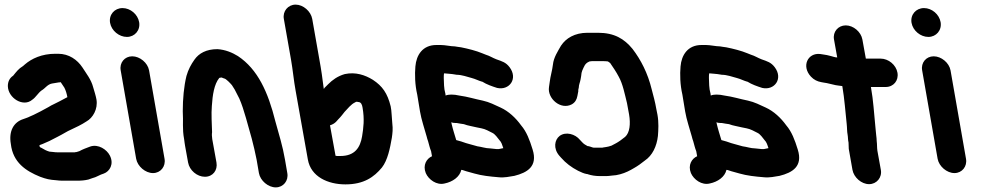

<svg xmlns="http://www.w3.org/2000/svg" viewBox="-20 -755 4267 832"><path d="M14 -382C14 -402 22 -417 37 -427C51 -444 60 -457 80 -469C84 -472 86 -474 88 -476C117 -501 161 -522 220 -522H232C279 -522 315 -496 337 -463C354 -436 375 -411 384 -376C388 -362 395 -341 398 -324C405 -282 382 -244 355 -229C334 -215 309 -203 285 -192C271 -186 258 -177 246 -171L229 -162C216 -155 206 -150 194 -144L178 -137C171 -134 161 -129 151 -126L152 -119C154 -117 156 -115 160 -114C169 -108 183 -101 194 -98L214 -96C219 -95 224 -95 229 -95H304C307 -96 309 -96 311 -96L324 -100C338 -108 355 -114 371 -120C406 -132 443 -107 456 -81C475 -44 455 -12 430 -3C412 2 398 13 380 17L363 23C346 27 332 28 311 28H249C240 28 232 27 223 26C195 24 181 21 154 11C92 -14 36 -51 27 -131C17 -188 40 -226 81 -239C89 -242 102 -246 109 -250L125 -257C136 -263 144 -266 155 -272L190 -291C198 -296 205 -300 214 -304L238 -316C249 -322 261 -328 272 -334C269 -350 265 -363 259 -375L243 -399C241 -398 238 -398 235 -398C224 -396 216 -395 205 -393C185 -389 176 -372 160 -363C145 -352 135 -333 120 -323C81 -289 15 -330 14 -382Z M626 -450 693 -67C699 -34 676 -5 643 -5C610 -5 576 -34 570 -67L503 -450C497 -483 520 -511 553 -511C586 -511 620 -483 626 -450ZM583 -659C589 -624 564 -595 530 -595C496 -595 463 -622 457 -656C451 -691 476 -720 511 -720C545 -720 577 -693 583 -659Z M1102 -5 1092 -63C1087 -89 1078 -128 1071 -154C1055 -208 1038 -281 1017 -328L997 -367C991 -376 988 -382 985 -386C980 -392 959 -415 951 -415C947 -416 944 -418 941 -419C939 -419 936 -419 933 -418C932 -418 931 -418 930 -417C908 -390 901 -343 898 -296C895 -262 898 -216 899 -182C896 -165 902 -139 905 -123L918 -51C924 -17 902 11 868 11C834 11 801 -17 795 -51L782 -123C781 -131 779 -140 778 -151C769 -199 775 -227 772 -273C772 -327 777 -381 788 -426C796 -454 808 -476 823 -497C842 -524 874 -542 922 -542C956 -540 987 -527 1011 -512C1097 -455 1142 -355 1173 -230C1189 -172 1205 -122 1215 -63L1225 -5C1231 28 1208 57 1175 57C1142 57 1108 28 1102 -5Z M1532 -313C1530 -314 1526 -314 1523 -314L1520 -312C1500 -303 1487 -284 1473 -270L1462 -256C1458 -251 1452 -244 1445 -237L1436 -227C1429 -220 1420 -215 1410 -212L1434 -80C1436 -80 1438 -80 1439 -79H1455C1518 -79 1541 -116 1549 -164C1555 -201 1560 -238 1551 -289C1549 -301 1545 -313 1532 -313ZM1241 -497 1210 -673C1204 -706 1228 -735 1261 -735C1294 -735 1327 -706 1333 -673L1364 -497C1372 -454 1378 -411 1383 -370C1385 -371 1386 -373 1386 -374L1402 -390C1421 -409 1443 -425 1474 -434C1521 -444 1562 -430 1596 -409C1637 -382 1659 -351 1673 -294C1677 -278 1678 -236 1680 -220C1683 -196 1681 -179 1678 -158C1670 -112 1660 -61 1635 -29C1601 12 1557 44 1477 44C1401 44 1327 11 1314 -64L1261 -362C1253 -405 1249 -452 1241 -497Z M1907 -437H1904C1903 -430 1903 -424 1903 -417C1904 -396 1903 -373 1910 -349L1911 -341C1918 -344 1926 -345 1933 -345H1939C1947 -345 1957 -344 1970 -341C2007 -336 2037 -326 2072 -319C2100 -313 2125 -300 2149 -289C2184 -273 2215 -244 2238 -212C2262 -184 2275 -149 2288 -107C2311 -34 2265 -7 2209 7C2189 10 2166 16 2140 13C2103 10 2067 6 2036 -3L2000 -13C1995 -14 1985 -19 1979 -19C1972 12 1941 33 1907 40C1872 49 1837 23 1825 -5C1811 -40 1829 -68 1852 -78L1848 -100C1845 -107 1843 -114 1841 -121L1835 -143C1832 -150 1831 -156 1829 -163C1820 -196 1806 -236 1800 -272L1788 -345C1778 -388 1777 -433 1780 -467C1784 -516 1811 -560 1871 -560H1890C1909 -560 1933 -554 1951 -554C1959 -553 1967 -551 1978 -550C2008 -544 2044 -535 2070 -524L2085 -518C2102 -513 2115 -504 2131 -498C2156 -489 2172 -485 2188 -464C2226 -414 2187 -362 2134 -374C2112 -381 2089 -389 2070 -401H2069C2054 -405 2040 -413 2024 -417C2005 -422 1981 -431 1959 -431C1952 -432 1946 -433 1940 -434C1935 -434 1914 -437 1907 -437ZM1935 -225C1936 -223 1937 -221 1937 -218C1943 -192 1950 -172 1957 -148C1973 -144 1985 -140 1999 -135L2013 -131C2017 -130 2027 -127 2031 -126L2049 -121C2066 -119 2085 -112 2103 -112C2112 -111 2121 -110 2132 -109H2141C2148 -110 2155 -112 2161 -113C2156 -128 2153 -139 2144 -148C2137 -157 2125 -174 2114 -179C2100 -186 2083 -196 2066 -199L2046 -203C2027 -208 2008 -210 1990 -217C1984 -218 1967 -220 1959 -222H1954C1947 -222 1941 -223 1935 -225Z M2548 -116H2549C2551 -115 2553 -115 2556 -115H2586C2589 -115 2591 -115 2594 -116L2607 -118L2617 -120L2630 -124C2645 -132 2654 -136 2668 -146L2689 -162C2709 -180 2713 -218 2706 -259L2697 -308C2687 -348 2679 -391 2661 -423C2650 -444 2637 -463 2624 -482C2620 -485 2617 -487 2614 -489H2612C2605 -490 2599 -490 2593 -490H2548C2544 -490 2540 -490 2537 -489C2536 -489 2534 -489 2533 -488C2514 -480 2511 -466 2503 -449L2500 -439C2499 -430 2498 -421 2496 -412C2494 -399 2488 -388 2488 -375C2487 -370 2485 -365 2486 -360L2482 -339C2479 -323 2472 -311 2458 -303C2410 -277 2351 -328 2359 -378L2362 -399C2365 -425 2373 -449 2376 -475C2379 -506 2398 -534 2411 -557C2432 -589 2470 -613 2526 -613H2571C2642 -613 2685 -587 2721 -543C2757 -496 2787 -438 2804 -368C2811 -341 2819 -313 2824 -283L2829 -258C2835 -225 2833 -191 2831 -166C2826 -121 2807 -81 2774 -59C2762 -49 2741 -34 2728 -27L2714 -19C2696 -9 2674 0 2650 4L2630 6C2622 7 2615 8 2608 8H2578C2560 8 2542 5 2527 0C2526 -1 2524 -1 2522 -1C2511 -3 2499 -8 2485 -15C2456 -30 2432 -48 2411 -72L2403 -81C2377 -112 2383 -149 2405 -166C2432 -186 2473 -174 2493 -149C2500 -142 2506 -134 2514 -129L2526 -122C2532 -122 2542 -118 2548 -116Z M3056 -437H3053C3052 -430 3052 -424 3052 -417C3053 -396 3052 -373 3059 -349L3060 -341C3067 -344 3075 -345 3082 -345H3088C3096 -345 3106 -344 3119 -341C3156 -336 3186 -326 3221 -319C3249 -313 3274 -300 3298 -289C3333 -273 3364 -244 3387 -212C3411 -184 3424 -149 3437 -107C3460 -34 3414 -7 3358 7C3338 10 3315 16 3289 13C3252 10 3216 6 3185 -3L3149 -13C3144 -14 3134 -19 3128 -19C3121 12 3090 33 3056 40C3021 49 2986 23 2974 -5C2960 -40 2978 -68 3001 -78L2997 -100C2994 -107 2992 -114 2990 -121L2984 -143C2981 -150 2980 -156 2978 -163C2969 -196 2955 -236 2949 -272L2937 -345C2927 -388 2926 -433 2929 -467C2933 -516 2960 -560 3020 -560H3039C3058 -560 3082 -554 3100 -554C3108 -553 3116 -551 3127 -550C3157 -544 3193 -535 3219 -524L3234 -518C3251 -513 3264 -504 3280 -498C3305 -489 3321 -485 3337 -464C3375 -414 3336 -362 3283 -374C3261 -381 3238 -389 3219 -401H3218C3203 -405 3189 -413 3173 -417C3154 -422 3130 -431 3108 -431C3101 -432 3095 -433 3089 -434C3084 -434 3063 -437 3056 -437ZM3084 -225C3085 -223 3086 -221 3086 -218C3092 -192 3099 -172 3106 -148C3122 -144 3134 -140 3148 -135L3162 -131C3166 -130 3176 -127 3180 -126L3198 -121C3215 -119 3234 -112 3252 -112C3261 -111 3270 -110 3281 -109H3290C3297 -110 3304 -112 3310 -113C3305 -128 3302 -139 3293 -148C3286 -157 3274 -174 3263 -179C3249 -186 3232 -196 3215 -199L3195 -203C3176 -208 3157 -210 3139 -217C3133 -218 3116 -220 3108 -222H3103C3096 -222 3090 -223 3084 -225Z M3717 -584 3732 -501H3796C3830 -501 3863 -474 3869 -440C3875 -406 3852 -378 3818 -378H3754C3765 -317 3767 -266 3773 -209C3775 -194 3775 -182 3777 -168C3778 -160 3779 -152 3779 -144C3781 -130 3780 -116 3782 -102L3797 -19C3803 14 3779 43 3746 43C3713 43 3680 14 3674 -19L3658 -110C3657 -118 3658 -129 3657 -137C3654 -150 3655 -160 3653 -171C3650 -186 3651 -201 3649 -218C3643 -272 3640 -323 3630 -382C3619 -383 3609 -385 3601 -386C3585 -389 3567 -395 3550 -397L3539 -399C3522 -402 3507 -409 3494 -423C3452 -468 3480 -527 3534 -521L3547 -519C3558 -518 3569 -515 3581 -512C3589 -510 3599 -506 3608 -506L3594 -584C3588 -617 3612 -645 3645 -645C3678 -645 3711 -617 3717 -584Z M4099 -450 4166 -67C4172 -34 4149 -5 4116 -5C4083 -5 4049 -34 4043 -67L3976 -450C3970 -483 3993 -511 4026 -511C4059 -511 4093 -483 4099 -450ZM4056 -659C4062 -624 4037 -595 4003 -595C3969 -595 3936 -622 3930 -656C3924 -691 3949 -720 3984 -720C4018 -720 4050 -693 4056 -659Z"/></svg>

Font: Blanket
Style: ReversedObl
Weight: 700
Foundry: Cannot Into Space Fonts
Version: Version 0.9